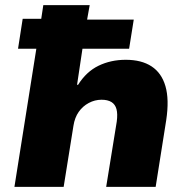

<svg xmlns="http://www.w3.org/2000/svg" viewBox="-20 -725 729 745"><path d="M36 0 121 -536H50L68 -652H140L148 -705H328L318 -649H499L481 -536H300L279 -396H283Q315 -447 362.5 -470Q410 -493 468 -493Q529 -493 568 -467.5Q607 -442 622 -390.5Q637 -339 625 -259L584 0H392L433 -253Q437 -283 432 -301.5Q427 -320 412.5 -329Q398 -338 374 -338Q348 -338 324.5 -325.5Q301 -313 285.5 -291Q270 -269 265 -237L227 0Z"/></svg>

Font: Nunito Sans 7pt Black
Style: Italic
Weight: 900
Italic angle: -9°
Version: Version 3.101;gftools[0.9.27]